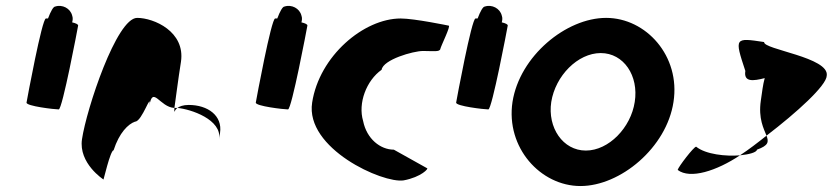

<svg xmlns="http://www.w3.org/2000/svg" viewBox="-20 -616 2793 644"><path d="M69 -272C67 -260 164 -249 177 -249C189 -249 240 -518 242 -530C243 -534 235 -538 222 -541C224 -548 225 -556 222 -564C216 -588 189 -602 165 -594C159 -594 150 -578 141 -554H134C121 -554 71 -284 69 -272Z M255 -149C243 -68 327 -14 327 -14C326 -6 350 -112 361 -112C380 -171 410 -200 433 -208C457 -208 489 -314 481 -261C492 -331 516 -256 565 -254C569 -281 577 -346 587 -409C602 -510 496 -556 440 -556C371 -556 270 -250 255 -149ZM565 -254C565 -246 564 -242 565 -241C564 -237 565 -246 575 -254ZM575 -254C620 -250 725 -215 715 -149L718 -170C727 -228 677 -264 613 -264C594 -264 582 -259 575 -254Z M838 -272C836 -260 933 -249 946 -249C958 -249 1009 -518 1011 -530C1012 -534 1004 -538 991 -541C993 -548 994 -556 991 -564C985 -588 958 -602 934 -594C928 -594 919 -578 910 -554H903C890 -554 840 -284 838 -272Z M1027 -272C1003 -118 1264 0 1334 -11C1393 -22 1420 -52 1412 -52L1301 -114C1256 -114 1210 -150 1198 -210C1180 -270 1209 -346 1260 -382C1265 -416 1366 -445 1399 -445C1433 -445 1455 -441 1457 -452C1459 -462 1493 -530 1485 -530C1485 -530 1370 -554 1324 -554C1200 -554 1051 -428 1027 -272Z M1510 -272C1508 -260 1605 -249 1618 -249C1630 -249 1681 -518 1683 -530C1684 -534 1676 -538 1663 -541C1665 -548 1666 -556 1663 -564C1657 -588 1630 -602 1606 -594C1600 -594 1591 -578 1582 -554H1575C1562 -554 1512 -284 1510 -272Z M1699 -274C1676 -121 1793 8 1927 8C2061 8 2216 -121 2239 -274C2263 -428 2147 -556 2013 -556C1879 -556 1723 -428 1699 -274ZM1829 -274C1843 -362 1918 -438 1995 -438C2072 -438 2123 -362 2109 -274C2096 -188 2022 -111 1945 -111C1868 -111 1816 -188 1829 -274Z M2253 -46C2295 -14 2384 -43 2462 -95C2415 -91 2347 -98 2315 -124C2307 -124 2255 -56 2253 -46ZM2480 -378C2474 -340 2506 -344 2545 -354C2539 -333 2536 -306 2532 -279C2523 -218 2542 -184 2551 -161C2653 -239 2752 -329 2753 -362C2763 -424 2539 -450 2543 -475C2444 -490 2443 -490 2480 -378ZM2462 -95C2493 -98 2518 -105 2519 -114C2558 -128 2559 -140 2551 -161C2521 -137 2491 -114 2462 -95Z"/></svg>

Font: Ampere
Style: SCCndIta
Weight: 400
Version: Version 1